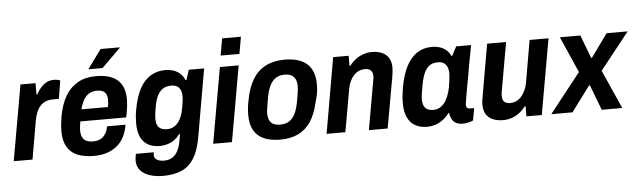

<svg xmlns="http://www.w3.org/2000/svg" viewBox="-53 -933 4446 1334"><g transform="rotate(-5 2169.5 -266.0)"><path d="M11 0 104 -527H209V-448H214Q229 -475 246.5 -495Q264 -515 286.5 -527Q309 -539 337 -539Q352 -539 363.5 -536.5Q375 -534 382 -531L361 -404H319Q292 -404 270.5 -395.5Q249 -387 232.5 -370Q216 -353 205 -326.5Q194 -300 188 -265L142 0Z M571 12Q501 12 454 -8Q407 -28 383 -70.5Q359 -113 359 -178Q359 -204 362 -231.5Q365 -259 370 -287Q385 -367 418 -423Q451 -479 504 -509Q557 -539 633 -539Q698 -539 742.5 -519.5Q787 -500 809.5 -460.5Q832 -421 832 -361Q832 -338 828.5 -308Q825 -278 816 -235H496Q493 -217 491 -201.5Q489 -186 489 -174Q489 -145 498 -126Q507 -107 525.5 -98Q544 -89 573 -89Q594 -89 611.5 -94.5Q629 -100 642 -112Q655 -124 664.5 -142Q674 -160 678 -185H807Q799 -136 779 -98.5Q759 -61 728.5 -37Q698 -13 658.5 -0.5Q619 12 571 12ZM511 -318H696Q699 -333 700 -345Q701 -357 701 -366Q701 -392 693 -407.5Q685 -423 669 -430.5Q653 -438 631 -438Q599 -438 575.5 -424.5Q552 -411 536.5 -384Q521 -357 511 -318ZM583 -591 680 -724H812L813 -720L682 -591Z M1038 192Q983 192 942 178Q901 164 878 137Q855 110 855 71Q855 63 856 52Q857 41 861 23H986Q985 29 984.5 33Q984 37 984 41Q984 57 992.5 67Q1001 77 1016 82Q1031 87 1051 87Q1085 87 1108.5 73Q1132 59 1147 31.5Q1162 4 1169 -34Q1172 -48 1174 -62Q1176 -76 1178 -87H1172Q1156 -65 1134 -49Q1112 -33 1086 -25Q1060 -17 1030 -17Q984 -17 950.5 -35.5Q917 -54 899 -92Q881 -130 881 -189Q881 -209 883 -232.5Q885 -256 890 -284Q914 -416 971 -477.5Q1028 -539 1114 -539Q1165 -539 1199.5 -517.5Q1234 -496 1249 -458H1256L1278 -527H1385L1302 -51Q1286 39 1252.5 92Q1219 145 1166 168.5Q1113 192 1038 192ZM1091 -129Q1115 -129 1134 -138Q1153 -147 1168 -165Q1183 -183 1193.5 -209Q1204 -235 1209 -268Q1213 -290 1215 -304Q1217 -318 1218 -328Q1219 -338 1219 -346Q1219 -373 1211 -391Q1203 -409 1187 -418.5Q1171 -428 1145 -428Q1113 -428 1089 -413Q1065 -398 1050 -368Q1035 -338 1027 -291Q1023 -267 1020.5 -251.5Q1018 -236 1017.5 -226Q1017 -216 1017 -207Q1017 -181 1024.5 -164Q1032 -147 1048.5 -138Q1065 -129 1091 -129Z M1507 -606 1528 -724H1659L1638 -606ZM1402 0 1495 -527H1626L1533 0Z M1870 12Q1802 12 1755.5 -8.5Q1709 -29 1685.5 -71Q1662 -113 1662 -179Q1662 -202 1664.5 -227.5Q1667 -253 1673 -279Q1689 -368 1724.5 -425.5Q1760 -483 1816 -511Q1872 -539 1947 -539Q2015 -539 2061.5 -518.5Q2108 -498 2132 -455.5Q2156 -413 2156 -347Q2156 -317 2151 -287Q2146 -257 2136 -226Q2118 -144 2083 -91.5Q2048 -39 1995 -13.5Q1942 12 1870 12ZM1878 -92Q1915 -92 1940.5 -108Q1966 -124 1982.5 -157.5Q1999 -191 2008 -243Q2014 -276 2017 -295.5Q2020 -315 2021 -326.5Q2022 -338 2022 -347Q2022 -376 2013 -395.5Q2004 -415 1986 -425Q1968 -435 1938 -435Q1901 -435 1876 -418.5Q1851 -402 1834.5 -369Q1818 -336 1809 -283Q1803 -251 1800 -231Q1797 -211 1795.5 -199.5Q1794 -188 1794 -179Q1794 -150 1803 -130.5Q1812 -111 1830.5 -101.5Q1849 -92 1878 -92Z M2193 0 2285 -527H2393V-457H2399Q2417 -482 2442 -500.5Q2467 -519 2495.5 -529Q2524 -539 2555 -539Q2596 -539 2626 -526Q2656 -513 2672.5 -486.5Q2689 -460 2689 -419Q2689 -404 2687 -387.5Q2685 -371 2682 -353L2619 0H2488L2547 -334Q2549 -344 2550.5 -353Q2552 -362 2552 -371Q2552 -390 2545.5 -401.5Q2539 -413 2527 -419Q2515 -425 2497 -425Q2476 -425 2456 -416.5Q2436 -408 2420 -391Q2404 -374 2392.5 -349.5Q2381 -325 2376 -294L2324 0Z M2892 12Q2845 12 2810 -8Q2775 -28 2757 -68Q2739 -108 2739 -166Q2739 -190 2741.5 -216Q2744 -242 2749 -271Q2764 -360 2794.5 -419.5Q2825 -479 2870 -508.5Q2915 -538 2972 -538Q3005 -538 3030.5 -529.5Q3056 -521 3074.5 -504.5Q3093 -488 3104 -464H3110L3143 -527H3247L3222 -395Q3217 -362 3210 -324.5Q3203 -287 3196.5 -252Q3190 -217 3185 -187Q3180 -157 3177 -138Q3174 -119 3174 -115Q3174 -102 3181 -95.5Q3188 -89 3199 -89H3230L3215 -4Q3202 2 3182.5 7Q3163 12 3141 12Q3114 12 3093.5 1Q3073 -10 3064 -34Q3060 -41 3057.5 -50Q3055 -59 3055 -70H3049Q3021 -32 2981.5 -10Q2942 12 2892 12ZM2948 -101Q2970 -101 2989 -111Q3008 -121 3023.5 -139.5Q3039 -158 3050 -186Q3061 -214 3068 -249Q3073 -278 3075 -295Q3077 -312 3078 -322.5Q3079 -333 3079 -341Q3079 -370 3071 -389Q3063 -408 3047 -418Q3031 -428 3006 -428Q2972 -428 2949 -412.5Q2926 -397 2911 -364.5Q2896 -332 2887 -282Q2881 -252 2878.5 -233.5Q2876 -215 2874.5 -203Q2873 -191 2873 -182Q2873 -141 2891 -121Q2909 -101 2948 -101Z M3424 12Q3384 12 3353.5 -0.5Q3323 -13 3306 -39.5Q3289 -66 3289 -108Q3289 -123 3291.5 -139Q3294 -155 3297 -173L3359 -527H3491L3432 -192Q3430 -182 3429 -173Q3428 -164 3428 -156Q3428 -137 3434.5 -125Q3441 -113 3453.5 -107.5Q3466 -102 3483 -102Q3504 -102 3523.5 -110.5Q3543 -119 3559 -136Q3575 -153 3586.5 -177Q3598 -201 3604 -232L3655 -527H3787L3694 0H3587V-70H3581Q3562 -45 3537.5 -26.5Q3513 -8 3484.5 2Q3456 12 3424 12Z M3760 0 3977 -275 3866 -527H4009L4070 -366H4076L4192 -527H4339L4135 -270L4255 0H4112L4045 -176H4039L3908 0Z"/></g></svg>

Font: Archivo SemiCondensed
Style: Bold Italic
Weight: 700
Width: 4
Italic angle: -10°
Designer: Hector Gatti
Foundry: Omnibus-Type
Version: Version 2.001